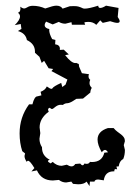

<svg xmlns="http://www.w3.org/2000/svg" viewBox="-20 -630 484 665"><path d="M408.7 -127.4 412.6 -141.1Q412.6 -148.9 408.9 -154.3Q405.3 -159.7 399.4 -164.3Q393.6 -168.9 386.7 -173.8Q379.9 -178.7 373.5 -186.5H354Q317.9 -175.3 317.9 -146.5Q317.9 -127.9 332.5 -102.5Q338.4 -110.8 343.8 -110.8Q348.6 -110.8 354 -102.5L341.3 -101.1Q333.5 -68.8 298.3 -68.8L291.5 -69.3Q288.6 -62.5 279.8 -62.5L272 -63.5Q270 -57.6 266.1 -57.6Q262.2 -57.6 257.8 -63.5L240.7 -62Q235.4 -53.7 228 -53.7Q221.2 -53.7 211.4 -59.6L193.8 -55.7Q176.3 -55.7 162.6 -69.3L155.3 -64Q146 -68.8 146 -72.3Q146 -74.7 152.3 -76.7Q125.5 -90.3 125.5 -118.2V-120.1Q116.7 -133.3 116.7 -149.4L119.6 -168.9L117.2 -188.5Q117.2 -220.2 148.9 -243.2Q146.5 -247.1 146.5 -251Q146.5 -254.9 152.8 -256.8Q156.7 -252.4 159.7 -252.4Q162.1 -252.4 165 -254.6Q168 -256.8 171.6 -259.8Q175.3 -262.7 179.9 -264.9Q184.6 -267.1 190.9 -267.1L197.8 -266.6Q204.6 -272.5 213.4 -272.5Q222.7 -272.5 244.1 -287.6L267.6 -288.6L293 -309.6Q293 -317.9 297.9 -325.7Q290 -333.5 290 -342.3Q290 -347.7 292.5 -353.5Q286.6 -358.4 286.6 -365.7Q286.6 -369.1 288.1 -373L263.7 -376.5L253.9 -399.4L252.9 -408.2L244.1 -412.1Q242.7 -411.6 240.7 -411.6Q227.1 -411.6 205.6 -439L218.3 -441.4L200.7 -458L187 -457L187.5 -460.9Q187.5 -474.6 170.9 -476.6L171.9 -491.7L160.6 -494.6Q150.4 -513.7 150.4 -525.9L150.9 -529.3Q134.8 -532.7 134.8 -542.5Q134.8 -548.8 139.6 -555.2L162.6 -545.4L183.6 -554.2Q194.3 -547.9 206.5 -547.9L227.5 -553.2L229 -544.4H274.9L272 -552.2Q275.4 -554.2 286.6 -554.2Q302.7 -554.2 313.5 -543.9L327.1 -559.6L335.9 -550.8L361.3 -556.6Q378.4 -550.8 386.2 -550.8Q394.5 -550.8 394.5 -556.6Q394.5 -561.5 387.7 -571.3L390.6 -602.5L347.2 -610.4Q335 -602.5 327.1 -602.5Q320.3 -602.5 320.3 -610.4Q287.6 -600.1 273.4 -600.1Q269 -600.1 266.1 -601.6Q263.2 -603 259.8 -604.5Q256.3 -606 251 -607.4Q245.6 -608.9 235.4 -608.9L221.7 -608.4L196.8 -600.1Q190.4 -610.4 174.8 -610.4Q164.6 -610.4 136.7 -600.6Q116.2 -609.9 93.8 -609.9Q83 -609.9 75.4 -605.2Q67.9 -600.6 64 -600.6Q58.1 -600.6 50.3 -606.9L50.8 -600.6Q50.8 -587.9 42 -585.9Q49.3 -580.6 49.3 -573.2Q49.3 -561 31.2 -543L51.8 -546.9L54.2 -529.8L42 -522.5Q68.8 -515.1 73.2 -491.2Q101.1 -478 101.1 -451.2V-447.3L116.7 -433.1L124.5 -412.1L132.8 -419.4L148.4 -393.6L164.1 -391.1L158.2 -383.8L213.4 -354.5L207 -336.9L195.8 -328.6L191.9 -342.8Q165 -330.6 161.6 -324.2Q160.6 -322.3 158.2 -322.3Q153.3 -322.3 142.1 -330.6Q137.2 -318.4 120.6 -312L123.5 -299.8L109.9 -296.4Q99.1 -296.4 92.3 -268.6H80.6Q47.9 -224.1 47.9 -168Q47.9 -134.3 57.1 -106.4L66.9 -98.6L64.9 -89.8Q64.9 -80.1 72.8 -69.3Q74.2 -73.2 77.1 -73.2Q84 -73.2 99.1 -47.9L88.9 -36.1L107.9 -40Q123.5 -4.9 163.1 -4.9L184.1 -6.8Q195.3 2 209 2L227.1 -1L232.9 6.8L251 8.3Q271 8.3 279.8 -1L290 14.6L291.5 -1H307.1Q308.6 -8.3 320.3 -8.3L339.4 -5.4Q343.8 -36.6 374 -36.6H376V-39.1Q376 -44.4 380.9 -44.4L385.7 -43.5L383.3 -53.2L391.1 -53.7Q394 -73.2 406.7 -79.1Q412.6 -92.8 412.6 -110.8Z"/></svg>

Font: Truetypewriter PolyglOTT
Style: Regular
Weight: 400
Designer: Sergey Beatoff a.k.a. Sam_T
Version: Version 3.76